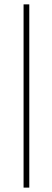

<svg xmlns="http://www.w3.org/2000/svg" viewBox="-20 -731 238 883"><path d="M114.7 131.8H88.4V-710.9H114.7Z"/></svg>

Font: Heebo Thin
Style: Regular
Weight: 250
Designer: Oded Ezer
Foundry: Ezer Type House
Version: Version 3.100